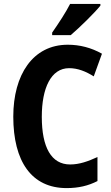

<svg xmlns="http://www.w3.org/2000/svg" viewBox="-20 -953 569 983"><path d="M494 -924V-933H339C316 -888 281 -835 247 -786V-773H342C390 -814 463 -886 494 -924ZM334 -604C379 -604 420 -587 460 -562L502 -678C447 -709 388 -724 327 -724C148 -724 48 -570 48 -356C48 -126 142 10 321 10C382 10 432 -2 479 -26V-149C431 -127 387 -111 339 -111C243 -111 194 -198 194 -355C194 -502 241 -604 334 -604Z"/></svg>

Font: Noto Sans Armenian Condensed
Style: Bold
Weight: 700
Width: 3
Designer: Monotype Design Team
Foundry: Monotype Imaging Inc.
Version: Version 2.008